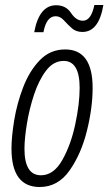

<svg xmlns="http://www.w3.org/2000/svg" viewBox="-20 -739 434 769"><path d="M154 -610Q166 -674 203 -674Q221 -674 235.5 -658Q250 -642 267 -626.5Q284 -611 310 -611Q376 -611 394 -719H358Q345 -656 312 -656Q285 -656 264.5 -687Q244 -718 205 -718Q137 -718 117 -610ZM351 -387Q351 -541 241 -541Q181 -541 139.5 -498Q98 -455 73 -390Q48 -325 37 -258Q26 -191 26 -144Q26 10 139 10Q212 10 258.5 -56Q305 -122 328 -214.5Q351 -307 351 -387ZM78 -143Q78 -183 87.5 -242Q97 -301 116 -359Q135 -417 164.5 -456Q194 -495 235 -495Q299 -495 299 -387Q299 -324 281.5 -241.5Q264 -159 229.5 -98Q195 -37 144 -37Q78 -37 78 -143Z"/></svg>

Font: Noto Sans Display Condensed Light
Style: Italic
Weight: 300
Width: 3
Designer: Monotype Design team
Foundry: Monotype Imaging Inc.
Version: 1.000